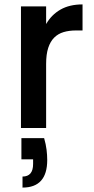

<svg xmlns="http://www.w3.org/2000/svg" viewBox="-20 -580 424 870"><path d="M180 46Q188 74 191 98.5Q194 123 194 145Q194 270 82 270V220Q130 220 130 163V142H77V46ZM189 0H75V-551H189V-471Q213 -513 254 -536.5Q295 -560 354 -560V-442H325Q293 -442 268 -434.5Q243 -427 225.5 -409.5Q208 -392 198.5 -363Q189 -334 189 -290Z"/></svg>

Font: SVN-Poppins Medium
Style: Regular
Weight: 500
Designer: Ninad Kale (Devanagari), Jonny Pinhorn (Latin)
Foundry: Indian Type Foundry
Version: Version 3.002 2017; ttfautohint (v1.8.3)